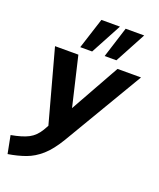

<svg xmlns="http://www.w3.org/2000/svg" viewBox="-209 -866 992 1198"><g transform="rotate(20 287.0 -266.5)"><path d="M-11 227 -34 109Q39 96 80.5 74.5Q122 53 150 6L168 -26L37 -507H192L269 -180L452 -507H608L296 20Q250 97 203.5 138Q157 179 104.5 198Q52 217 -11 227ZM349 -555 414 -760H537L427 -555ZM187 -555 253 -760H376L266 -555Z"/></g></svg>

Font: Mulish ExtraBold
Style: Italic
Weight: 800
Italic angle: -9°
Designer: Vernon Adams
Foundry: Vernon Adams
Version: Version 3.603; ttfautohint (v1.8.3)